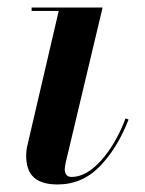

<svg xmlns="http://www.w3.org/2000/svg" viewBox="-20 -480 386 510"><path d="M321.5 -162.5Q292 -86.5 245.2 -38.2Q198.5 10 132.5 10Q91 10 70.2 -8.5Q49.5 -27 49.5 -67Q49.5 -79.5 52 -90.5L136 -451H64V-460H252.5L154.5 -48Q152 -36.5 152 -30Q152 -21.5 156.2 -15.8Q160.5 -10 170 -10Q209.5 -10 248.8 -54Q288 -98 313.5 -165.5Z"/></svg>

Font: Bodoni* 24pt Medium
Style: Italic
Weight: 500
Italic angle: -13°
Version: Version 2.3